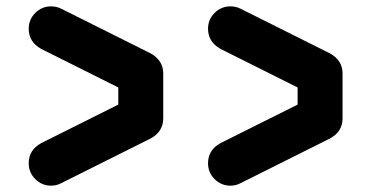

<svg xmlns="http://www.w3.org/2000/svg" viewBox="-20 -587 1174 607"><path d="M677.7 -432.1 677.2 -432.6H676.8Q637.7 -454.6 637.7 -496.1Q637.7 -525.4 658.4 -546.1Q679.2 -566.9 708.5 -566.9Q725.6 -566.9 740.2 -559.6L1022.5 -418.5Q1022.9 -418.5 1022.9 -418H1023.4Q1063 -396 1063 -354.5V-212.9Q1063 -170.9 1023.4 -149.4L1022.9 -148.9H1022.5L740.2 -7.8Q725.6 0 708.5 0Q679.2 0 658.4 -20.8Q637.7 -41.5 637.7 -70.8Q637.7 -112.8 676.8 -134.3L677.2 -134.8H677.7L920.9 -256.3V-310.5ZM109.9 -134.3 110.4 -134.8H110.8L354 -256.3V-310.5L110.8 -432.1L110.4 -432.6H109.9Q70.8 -454.6 70.8 -496.1Q70.8 -525.4 91.6 -546.1Q112.3 -566.9 141.6 -566.9Q158.7 -566.9 173.3 -559.6L455.6 -418.5L456.1 -418H456.5Q496.1 -396 496.1 -354.5V-212.9Q496.1 -170.9 456.5 -149.4L456.1 -148.9H455.6L173.3 -7.8Q158.7 0 141.6 0Q112.3 0 91.6 -20.8Q70.8 -41.5 70.8 -70.8Q70.8 -112.8 109.9 -134.3Z"/></svg>

Font: Robtronika
Style: Regular
Weight: 400
Designer: GGBot
Version: 1.00